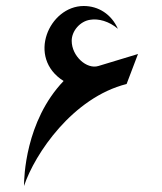

<svg xmlns="http://www.w3.org/2000/svg" viewBox="-20 -620 540 640"><path d="M192 -350C64 -216 60 -26 60 0C96 -108 223 -295 402 -340L440 -440L308 -400C269 -388 219 -433 219 -484C219 -517 247 -549 280 -554C308 -559 344 -549 373 -524C351 -573 308 -600 259 -600C144 -600 68 -428 192 -350Z"/></svg>

Font: Reem Kufi
Style: Regular
Weight: 400
Designer: Khaled Hosny
Version: Version 0.007